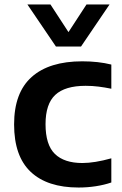

<svg xmlns="http://www.w3.org/2000/svg" viewBox="-20 -828 544 858"><path d="M331 10Q191.5 10 117.2 -60Q43 -130 43 -272Q43 -414 121.5 -484Q200 -554 347.5 -554Q419.5 -554 477.5 -539.5V-431.5Q448 -437.5 420.2 -441Q392.5 -444.5 362.5 -444.5Q270.5 -444.5 227 -404Q183.5 -363.5 183.5 -273Q183.5 -181 225.2 -140.2Q267 -99.5 348 -99.5Q402.5 -99.5 477.5 -120.5V-12.5Q445.5 -1.5 408 4.2Q370.5 10 331 10ZM230 -620 102.5 -808H205.5L286 -684.5L366.5 -808H469.5L342 -620Z"/></svg>

Font: Encode Sans SemiExpanded SemiExpanded SemiBold
Style: Regular
Weight: 600
Width: 6
Designer: Multiple Designers
Foundry: Impallari Type
Version: Version 3.000; ttfautohint (v1.8.3) -l 8 -r 50 -G 200 -x 14 